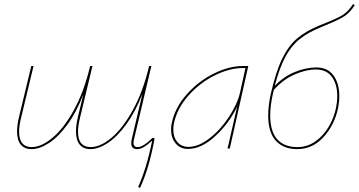

<svg xmlns="http://www.w3.org/2000/svg" viewBox="-20 -731 1766 945"><path d="M741 -50Q714 99 669 194L660 189Q701 99 729 -39Q706 -18 688.5 -7.5Q671 3 655 3Q626 3 626 -26Q626 -36 629 -49L681 -269Q646 -180 601.5 -119Q557 -58 511 -27.5Q465 3 425 3Q391 3 372.5 -19Q354 -41 354 -84Q354 -114 363 -153L390 -266Q356 -178 311.5 -117.5Q267 -57 221 -27Q175 3 135 3Q101 3 82.5 -19Q64 -41 64 -84Q64 -114 73 -153L134 -406H145L84 -152Q74 -113 74 -83Q74 -44 90 -25.5Q106 -7 136 -7Q183 -7 238 -52.5Q293 -98 342.5 -187Q392 -276 422 -399L424 -406H435L374 -152Q364 -113 364 -83Q364 -44 380 -25.5Q396 -7 426 -7Q474 -7 529 -53Q584 -99 634 -189.5Q684 -280 714 -406H725L640 -47Q637 -37 637 -28Q637 -7 658 -7Q685 -7 731 -53Z M1202 -406 1111 0H1100L1147 -206Q1107 -123 1039 -60.5Q971 2 905 2Q867 2 844.5 -25Q822 -52 822 -93Q822 -109 825 -124Q841 -201 898.5 -266Q956 -331 1031.5 -368.5Q1107 -406 1174 -406ZM1162 -278 1188 -396H1173Q1110 -396 1037 -360Q964 -324 908 -261Q852 -198 836 -124Q833 -108 833 -93Q833 -55 853.5 -31.5Q874 -8 907 -8Q957 -8 1011.5 -50.5Q1066 -93 1107.5 -156.5Q1149 -220 1162 -278Z M1332 -308Q1377 -355 1432 -377Q1487 -399 1537 -399Q1593 -399 1621.5 -359.5Q1650 -320 1650 -258Q1650 -229 1644 -199Q1626 -115 1572 -56Q1518 3 1443 3Q1375 3 1337.5 -38.5Q1300 -80 1300 -162Q1300 -211 1313 -270Q1338 -379 1369 -442.5Q1400 -506 1442.5 -542Q1485 -578 1553 -606L1583 -618Q1643 -642 1668.5 -658.5Q1694 -675 1718 -711L1726 -706Q1704 -670 1675.5 -651.5Q1647 -633 1583 -607L1559 -597Q1496 -571 1455.5 -539Q1415 -507 1385.5 -453Q1356 -399 1332 -308ZM1328 -289 1323 -269Q1310 -211 1310 -163Q1310 -84 1344.5 -45.5Q1379 -7 1444 -7Q1492 -7 1531.5 -34.5Q1571 -62 1597.5 -106.5Q1624 -151 1634 -201Q1640 -230 1640 -258Q1640 -316 1613.5 -352.5Q1587 -389 1535 -389Q1486 -389 1430 -364.5Q1374 -340 1328 -289Z"/></svg>

Font: Ysabeau Infant Hairline
Style: Italic
Weight: 100
Italic angle: -12°
Designer: Christian Thalmann (Catharsis Fonts)
Version: Version 0.003